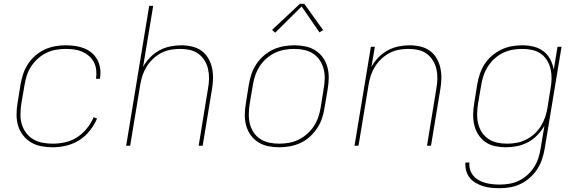

<svg xmlns="http://www.w3.org/2000/svg" viewBox="-20 -766 3040 1009"><path d="M257 8Q227 8 197.5 2.5Q168 -3 143.5 -17.5Q119 -32 101.5 -54.5Q84 -77 75.5 -104.5Q67 -132 67 -162.5Q67 -193 72 -223L88 -323Q93 -351 102 -378Q111 -405 127 -429.5Q143 -454 166 -474Q189 -494 215.5 -506Q242 -518 269.5 -523Q297 -528 325 -528Q350 -528 375 -524.5Q400 -521 422.5 -512Q445 -503 463 -487.5Q481 -472 492 -451Q503 -430 506.5 -405Q510 -380 505 -354Q505 -354 505 -353.5Q505 -353 505 -352H484Q484 -353 484.5 -353.5Q485 -354 485 -354Q488 -377 485.5 -399Q483 -421 473 -440Q463 -459 447 -472.5Q431 -486 411.5 -494.5Q392 -503 369.5 -506Q347 -509 325 -509Q300 -509 274 -504.5Q248 -500 224 -488.5Q200 -477 179.5 -458.5Q159 -440 144 -417.5Q129 -395 121 -370Q113 -345 109 -320L92 -220Q88 -193 87.5 -165.5Q87 -138 94.5 -113Q102 -88 117.5 -67.5Q133 -47 155 -34Q177 -21 203.5 -16Q230 -11 257 -11Q290 -11 323 -18.5Q356 -26 385 -44.5Q414 -63 436.5 -91Q459 -119 472 -150L490 -143Q476 -110 452 -79.5Q428 -49 396 -29Q364 -9 328 -0.5Q292 8 257 8Z M643 0 764 -735H785L732 -415Q747 -442 769 -464.5Q791 -487 818 -501.5Q845 -516 874.5 -522Q904 -528 932 -528Q961 -528 989 -521.5Q1017 -515 1038.5 -499.5Q1060 -484 1074 -460.5Q1088 -437 1094 -410Q1100 -383 1099.5 -354.5Q1099 -326 1094 -297L1045 0H1024L1073 -300Q1078 -326 1078.5 -352Q1079 -378 1073.5 -402.5Q1068 -427 1055 -448Q1042 -469 1022.5 -483.5Q1003 -498 978 -503.5Q953 -509 926 -509Q902 -509 876.5 -504.5Q851 -500 828 -488Q805 -476 785 -457.5Q765 -439 751 -416.5Q737 -394 729 -370Q721 -346 717 -321L664 0Z M1447 8Q1417 8 1388.5 2Q1360 -4 1336.5 -19Q1313 -34 1297 -56.5Q1281 -79 1273.5 -106.5Q1266 -134 1266.5 -163.5Q1267 -193 1272 -223L1288 -323Q1293 -351 1302 -378Q1311 -405 1327.5 -429.5Q1344 -454 1367 -474Q1390 -494 1416.5 -506Q1443 -518 1471 -523Q1499 -528 1527 -528Q1556 -528 1585 -522Q1614 -516 1637.5 -501Q1661 -486 1677 -463.5Q1693 -441 1700.5 -413.5Q1708 -386 1707.5 -356.5Q1707 -327 1702 -297L1685 -197Q1681 -169 1671.5 -142Q1662 -115 1645.5 -90.5Q1629 -66 1606.5 -46Q1584 -26 1557.5 -14Q1531 -2 1502.5 3Q1474 8 1447 8ZM1447 -11Q1472 -11 1498 -15.5Q1524 -20 1548 -31.5Q1572 -43 1593 -61.5Q1614 -80 1629 -102.5Q1644 -125 1652.5 -150Q1661 -175 1665 -200L1681 -300Q1686 -327 1686.5 -353.5Q1687 -380 1680.5 -404.5Q1674 -429 1660 -450Q1646 -471 1625 -484.5Q1604 -498 1578.5 -503.5Q1553 -509 1526 -509Q1501 -509 1475.5 -504.5Q1450 -500 1425.5 -488.5Q1401 -477 1380 -458.5Q1359 -440 1344.5 -417.5Q1330 -395 1321.5 -370Q1313 -345 1309 -320L1292 -220Q1288 -193 1287.5 -166.5Q1287 -140 1293 -115.5Q1299 -91 1313 -70Q1327 -49 1348 -35.5Q1369 -22 1394.5 -16.5Q1420 -11 1447 -11ZM1426 -594 1410 -609 1556 -746H1579L1678 -608L1659 -596L1565 -732Z M1843 0 1929 -520H1950L1932 -415Q1947 -442 1969 -464.5Q1991 -487 2018 -501.5Q2045 -516 2074.5 -522Q2104 -528 2132 -528Q2161 -528 2189 -521.5Q2217 -515 2238.5 -499.5Q2260 -484 2274 -460.5Q2288 -437 2294 -410Q2300 -383 2299.5 -354.5Q2299 -326 2294 -297L2245 0H2224L2273 -300Q2278 -326 2278.5 -352Q2279 -378 2273.5 -402.5Q2268 -427 2255 -448Q2242 -469 2222.5 -483.5Q2203 -498 2178 -503.5Q2153 -509 2126 -509Q2102 -509 2076.5 -504.5Q2051 -500 2028 -488Q2005 -476 1985 -457.5Q1965 -439 1951 -416.5Q1937 -394 1929 -370Q1921 -346 1917 -321L1864 0Z M2607 223Q2585 223 2562.5 221Q2540 219 2519.5 212.5Q2499 206 2480.5 195.5Q2462 185 2449 169Q2436 153 2430 131.5Q2424 110 2426 88H2447Q2445 108 2450.5 126Q2456 144 2468 158Q2480 172 2496 181Q2512 190 2530.5 195Q2549 200 2568.5 202Q2588 204 2607 204Q2632 204 2657.5 199.5Q2683 195 2707 183.5Q2731 172 2751.5 153.5Q2772 135 2786.5 112.5Q2801 90 2809 65Q2817 40 2821 15L2841 -105Q2826 -79 2804 -56Q2782 -33 2754.5 -18.5Q2727 -4 2697.5 2Q2668 8 2639 8Q2610 8 2581.5 2Q2553 -4 2531 -19.5Q2509 -35 2494 -58Q2479 -81 2472.5 -108.5Q2466 -136 2466.5 -165Q2467 -194 2472 -223L2488 -323Q2493 -351 2502 -378Q2511 -405 2527 -429.5Q2543 -454 2566 -473.5Q2589 -493 2615 -505.5Q2641 -518 2669 -523Q2697 -528 2724 -528Q2755 -528 2784 -521Q2813 -514 2835.5 -497Q2858 -480 2871.5 -454.5Q2885 -429 2890 -400L2910 -520H2931L2842 18Q2837 46 2828 72.5Q2819 99 2803 123.5Q2787 148 2764.5 168Q2742 188 2716 200.5Q2690 213 2662.5 218Q2635 223 2607 223ZM2645 -11Q2669 -11 2694.5 -15.5Q2720 -20 2744 -32Q2768 -44 2788 -62Q2808 -80 2822 -102.5Q2836 -125 2844.5 -149.5Q2853 -174 2857 -199L2873 -299Q2878 -325 2878.5 -351.5Q2879 -378 2873.5 -402.5Q2868 -427 2855 -448.5Q2842 -470 2822 -484Q2802 -498 2776.5 -503.5Q2751 -509 2725 -509Q2700 -509 2674 -504.5Q2648 -500 2624 -488.5Q2600 -477 2579.5 -458.5Q2559 -440 2544.5 -417.5Q2530 -395 2521.5 -370Q2513 -345 2509 -320L2492 -220Q2488 -194 2487.5 -167.5Q2487 -141 2493 -116Q2499 -91 2512.5 -70.5Q2526 -50 2546.5 -36Q2567 -22 2592.5 -16.5Q2618 -11 2645 -11Z"/></svg>

Font: Iosevka SS04 Thin Extended
Style: Italic
Weight: 100
Width: 7
Italic angle: -9°
Monospace: yes
Designer: Belleve Invis
Foundry: Belleve Invis
Version: Version 19.0.0; ttfautohint (v1.8.4)